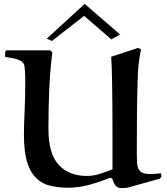

<svg xmlns="http://www.w3.org/2000/svg" viewBox="-20 -965 863 995"><path d="M556.2 -670.9 695.8 -716.8 710.9 -709Q705.1 -681.2 700.9 -650.6Q696.8 -620.1 694.8 -588.9Q690.9 -485.8 689.9 -383.3Q689 -280.8 689 -180.2Q689 -146 690.4 -119.4Q691.9 -92.8 706.1 -77.9Q720.2 -63 757.8 -63Q772 -63 786.9 -64.5Q801.8 -65.9 814.9 -66.9L815.9 -48.8L808.1 -39.1L650.9 4.9Q641.1 7.8 631.1 8.8Q621.1 9.8 610.8 9.8Q586.9 9.8 576.9 -5.6Q566.9 -21 562 -39.1L550.8 -43.9Q499 -22.9 443.6 -7.6Q388.2 7.8 332 7.8Q289.1 7.8 246.1 -1Q203.1 -9.8 171.9 -38.1Q144 -64 128.9 -101.6Q113.8 -139.2 108.9 -181.2Q104 -223.1 104 -259.8Q104 -315.9 107.4 -387Q110.8 -458 110.8 -523.9Q110.8 -551.8 110.4 -573Q109.9 -594.2 106.9 -622.1Q104 -640.1 86.9 -649.7Q69.8 -659.2 47.9 -663.1Q25.9 -667 6.8 -669.9V-695.8L12.2 -704.1H241.2L251 -692.9Q238.8 -592.8 234.9 -495.4Q231 -397.9 231 -296.9Q231 -168 284.4 -110.6Q337.9 -53.2 429.2 -53.2Q464.4 -53.2 498.8 -64.2Q533.2 -75.2 563 -87.9Q563 -161.1 563 -245.1Q563 -329.1 562.5 -411.1Q562 -493.2 560.5 -561Q559.1 -628.9 556.2 -670.9ZM418.9 -944.8 602.1 -786.6 557.1 -760.7 416 -882.8 249 -752.9 222.2 -764.6Z"/></svg>

Font: Aref Ruqaa
Style: Bold
Weight: 700
Designer: Abdullah Aref
Version: Version 1.002